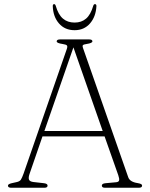

<svg xmlns="http://www.w3.org/2000/svg" viewBox="-20 -886 706 906"><path d="M204.5 -10Q204.5 0 189 0H33.5Q17.5 0 17.5 -10Q17.5 -17.5 35 -21.5L59.5 -27Q73 -30 78.5 -38.2Q84 -46.5 91.5 -67.5L295.5 -655.5Q299.5 -667.5 295.5 -671.8Q291.5 -676 275 -678.5Q247.5 -682.5 247.5 -690.5Q247.5 -700 263.5 -700H400.5Q416 -700 416 -691Q416 -682.5 389 -678.5Q375 -676.5 371.5 -673Q368 -669.5 371.5 -660L585 -50Q592.5 -27.5 629.5 -22Q641.5 -20 646 -17.2Q650.5 -14.5 650.5 -10Q650.5 0 634.5 0H476Q460.5 0 460.5 -10Q460.5 -20 478 -21.5L527.5 -26Q540 -27 542 -34.8Q544 -42.5 538 -59.5L473.5 -242.5H180.5L120.5 -68.5Q113 -48 116.8 -38.5Q120.5 -29 138.5 -27L187.5 -21.5Q204.5 -19.5 204.5 -10ZM189.5 -268H464.5L326.5 -662.5ZM332 -779.5Q364.5 -779.5 386.2 -798.2Q408 -817 420 -858.5Q422.5 -866.5 428 -866.5Q435 -866.5 435 -857.5Q432.5 -807.5 404.8 -775.5Q377 -743.5 332 -743.5Q286 -743.5 258.2 -775.5Q230.5 -807.5 229 -857.5Q229 -866.5 235.5 -866.5Q240.5 -866.5 243 -858.5Q255 -817 277 -798.2Q299 -779.5 332 -779.5Z"/></svg>

Font: Fraunces 9pt S050 Thin
Style: Regular
Weight: 100
Version: Version 1.000; ttfautohint (v1.8.3)